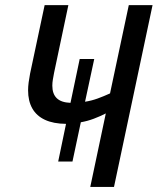

<svg xmlns="http://www.w3.org/2000/svg" viewBox="-20 -734 619 754"><path d="M334.5 0 395.5 -288.6Q373.5 -277.3 348.4 -267.8Q323.2 -258.3 297.4 -253.9L264.6 -99.6H208.5L239.3 -247.6Q189.9 -248 156.7 -263.4Q123.5 -278.8 106.9 -308.1Q90.3 -337.4 90.3 -379.4Q90.3 -394 92.5 -410.6Q94.7 -427.2 98.1 -444.8L155.3 -713.9H248.5L192.4 -448.2Q189.5 -433.1 187.5 -421.1Q185.5 -409.2 185.5 -397.5Q185.5 -365.2 202.9 -348.4Q220.2 -331.5 256.8 -330.1L293 -502.4H350.1L314 -334.5Q339.4 -338.4 363.5 -347.2Q387.7 -356 412.1 -367.2L485.8 -713.9H579.1L427.7 0Z"/></svg>

Font: Open Sans SemiCondensed Medium
Style: Italic
Weight: 500
Width: 4
Italic angle: -12°
Designer: Monotype Design Team
Foundry: Monotype Imaging Inc.
Version: Version 3.000